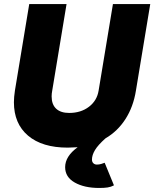

<svg xmlns="http://www.w3.org/2000/svg" viewBox="-20 -720 765 952"><path d="M49 -213Q49 -238 54 -271L125 -700H310L239 -271Q236 -256 236 -242Q236 -202 258.5 -181Q281 -160 323 -160Q381 -160 421 -190.5Q461 -221 469 -271L540 -700H725L654 -271Q641 -190 602 -129.5Q563 -69 503 -34Q466 -1 451 24Q436 49 436 71Q436 83 443 89.5Q450 96 460 96Q472 96 481.5 93Q491 90 499 87L545 199Q530 207 513.5 209.5Q497 212 472 212Q398 212 350.5 185Q303 158 303 109Q303 55 365 10Q333 12 316 12Q189 12 119 -47.5Q49 -107 49 -213Z"/></svg>

Font: Oak Sans Black
Style: Italic
Weight: 900
Italic angle: -9.5°
Foundry: Erik Kennedy, Walven
Version: Version 1.000